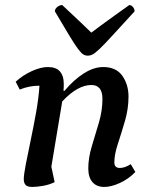

<svg xmlns="http://www.w3.org/2000/svg" viewBox="-20 -727 596 759"><path d="M108 12Q88 12 81 4Q74 -4 74 -19Q74 -36 82 -77.5Q90 -119 101.5 -173.5Q113 -228 123 -284.5Q133 -341 136 -388H131Q115 -388 96.5 -384.5Q78 -381 58 -373L42 -404Q72 -431 107 -446.5Q142 -462 169 -462Q202 -462 217 -444.5Q232 -427 232 -398Q232 -391 232 -384Q232 -377 231 -368H235Q272 -412 311.5 -437Q351 -462 388 -462Q439 -462 463.5 -427.5Q488 -393 488 -345Q488 -297 474 -249Q460 -201 446 -158.5Q432 -116 432 -85Q432 -63 454 -63Q473 -63 497 -78L515 -47Q489 -20 454.5 -4Q420 12 392 12Q362 12 345.5 -7Q329 -26 329 -61Q329 -103 343 -149Q357 -195 371 -242.5Q385 -290 385 -336Q385 -391 341 -391Q315 -391 286.5 -375.5Q258 -360 226 -326L183 -68L196 -7Q176 3 151 7.5Q126 12 108 12ZM327 -507Q317 -507 309 -512Q301 -517 288.5 -533.5Q276 -550 254.5 -585.5Q233 -621 197 -682Q197 -692 206.5 -699.5Q216 -707 226 -707Q272 -664 300 -637.5Q328 -611 341 -598Q355 -609 380.5 -627.5Q406 -646 435 -667Q464 -688 491 -707Q499 -707 505.5 -699.5Q512 -692 512 -682Q456 -621 423.5 -585.5Q391 -550 373.5 -533.5Q356 -517 346.5 -512Q337 -507 327 -507Z"/></svg>

Font: Petrona SemiBold
Style: Italic
Weight: 600
Italic angle: -9°
Designer: Ringo R. Seeber
Foundry: Ringo R. Seeber
Version: Version 2.001; ttfautohint (v1.8.3)